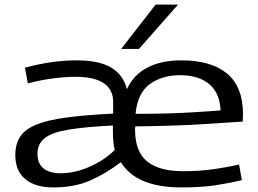

<svg xmlns="http://www.w3.org/2000/svg" viewBox="-20 -810 1128 840"><path d="M213 10Q134 10 90.5 -26.5Q47 -63 47 -131Q47 -180 68.5 -212.5Q90 -245 139.5 -265Q189 -285 271.5 -296Q354 -307 475 -313V-365Q475 -418 434 -446Q393 -474 310 -474Q267 -474 212 -467Q157 -460 102 -445L89 -514Q209 -546 315 -546Q413 -546 466 -514.5Q519 -483 535 -421H536Q565 -484 626 -515Q687 -546 773 -546Q904 -546 973.5 -488Q1043 -430 1043 -312Q1043 -301 1042.5 -293Q1042 -285 1042 -278Q992 -275 871 -267Q750 -259 572 -257Q570 -246 571 -235Q573 -143 626 -102Q679 -61 780 -61Q855 -61 916 -70Q977 -79 1026 -90L1038 -22Q985 -9 923 0.5Q861 10 773 10Q577 10 509 -100H508Q441 -49 372.5 -19.5Q304 10 213 10ZM573 -312Q714 -312 812.5 -318Q911 -324 945 -327Q942 -402 896 -441.5Q850 -481 767 -481Q690 -481 636 -442.5Q582 -404 573 -312ZM245 -52Q307 -52 372 -80.5Q437 -109 482 -154Q478 -170 476 -189.5Q474 -209 474 -233Q474 -242 474 -248.5Q474 -255 474 -261Q353 -255 280.5 -243Q208 -231 176 -206Q144 -181 144 -137Q144 -94 170.5 -73Q197 -52 245 -52ZM510 -596 661 -790H759L588 -596Z"/></svg>

Font: Georama Extended
Style: Regular
Weight: 400
Width: 7
Designer: Jean-Baptiste Levee
Foundry: Production Type
Version: Version 1.000